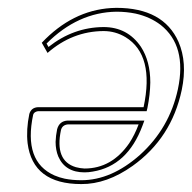

<svg xmlns="http://www.w3.org/2000/svg" viewBox="-20 -459 489 489"><path d="M101.1 -324.2 86.4 -350.1Q164.1 -432.1 262.7 -438.5Q270 -439 276.4 -439Q396 -439 434.6 -352.5Q457.5 -299.8 442.9 -230Q417 -107.4 317.9 -36.6Q252 10.3 187 9.8Q63.5 9.8 50.3 -94.2Q46.4 -128.9 54.7 -168.9Q59.6 -185.1 76.7 -186H345.7Q374 -318.8 299.8 -364.3Q273.9 -379.9 243.7 -379.9Q164.1 -379.4 101.1 -324.2ZM333 -142.1H152.3Q138.7 -140.6 135.3 -127.9Q118.7 -49.3 173.3 -33.2Q184.1 -30.3 195.3 -29.8Q264.6 -29.8 309.1 -94.2Q323.2 -115.7 333 -142.1ZM103.5 -339.4Q167 -389.6 243.7 -390.1Q304.7 -390.1 338.9 -339.8Q362.8 -303.2 362.8 -249Q362.3 -218.3 355.5 -184.1L353.5 -175.8H76.7Q66.9 -174.3 64.5 -167Q39.1 -47.4 118.7 -12.2Q131.3 -6.8 145 -3.9Q164.6 0 187 0Q263.7 0 336.4 -64.5Q411.6 -132.3 433.1 -231.9Q456.5 -342.3 389.2 -395.5Q362.3 -416 325.7 -424.3Q302.2 -429.2 276.4 -429.2Q178.2 -427.7 98.6 -348.1ZM347.7 -151.9 342.8 -138.7Q304.7 -36.6 216.3 -22Q205.6 -20 195.3 -20Q146 -20 128.4 -60.5Q121.6 -77.1 121.6 -97.7Q122.1 -113.3 125.5 -129.9Q131.3 -150.9 152.3 -151.9Z"/></svg>

Font: Linux Biolinum Outline O
Style: Italic
Weight: 400
Italic angle: -12°
Designer: Philipp H. Poll
Foundry: Philipp H. Poll
Version: Version 0.6.2